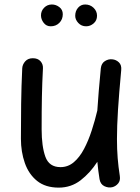

<svg xmlns="http://www.w3.org/2000/svg" viewBox="-20 -795 629 860"><path d="M522.9 -480.5Q513.2 -376 508.5 -302.7Q503.9 -229.5 503.9 -172.9Q503.9 -126 507.1 -86.7Q510.3 -47.4 516.6 -7.3Q520 13.7 509.3 26.6Q498.5 39.6 482.9 43.5Q464.8 47.4 447.3 38.8Q429.7 30.3 425.8 7.3Q419.4 -32.7 416 -70.3Q383.8 -20.5 341.1 12.5Q298.3 45.4 243.2 45.4Q183.6 45.4 146.2 15.4Q108.9 -14.6 91.3 -64.7Q73.7 -114.7 73.7 -173.8Q73.7 -251 74.7 -329.3Q75.7 -407.7 79.6 -489.3Q80.6 -506.3 93 -520.3Q105.5 -534.2 127 -534.2Q149.4 -534.2 161.4 -520.8Q173.3 -507.3 172.4 -489.3Q168.9 -423.3 167.7 -361.6Q166.5 -299.8 166.5 -215.8Q166.5 -139.2 183.3 -92.8Q200.2 -46.4 251 -46.4Q284.7 -46.4 310.8 -68.6Q336.9 -90.8 356.4 -127.9Q376 -165 390.6 -210Q405.3 -254.9 416 -300.3V-301.3Q418.5 -341.3 422.4 -387.9Q426.3 -434.6 431.6 -489.3Q434.1 -511.2 449.7 -521.2Q465.3 -531.2 482.9 -529.3Q500 -527.8 512.7 -515.6Q525.4 -503.4 522.9 -480.5ZM414.6 -724.6Q414.6 -703.1 399.4 -690.2Q384.3 -677.2 365.7 -677.2Q344.7 -677.2 330.8 -692.1Q316.9 -707 316.9 -724.1Q316.9 -745.6 329.6 -760.3Q342.3 -774.9 361.3 -774.9Q383.8 -774.9 399.2 -760Q414.6 -745.1 414.6 -724.6ZM261.2 -731.4Q261.2 -708 245.8 -692.6Q230.5 -677.2 207 -677.2Q187.5 -677.2 175.5 -692.9Q163.6 -708.5 163.6 -726.1Q163.6 -746.1 177.7 -760.5Q191.9 -774.9 212.4 -774.9Q230.5 -774.9 245.8 -763.2Q261.2 -751.5 261.2 -731.4Z"/></svg>

Font: Mikhak-DS1-FD Medium
Style: Regular
Weight: 500
Designer: Amin Abedi
Version: Version 3.2